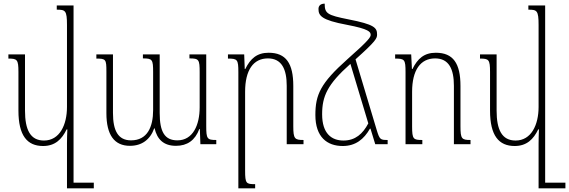

<svg xmlns="http://www.w3.org/2000/svg" viewBox="-20 -790 3118 1052"><path d="M216 10C282 10 319 -27 345 -81H349C348 -55 347 -30 347 -5V242H494V211H383V-760H291V-737C338 -737 347 -733 347 -653V-204C347 -106 307 -20 221 -20C146 -20 117 -79 117 -184V-492H26V-469C74 -469 81 -464 81 -396V-184C81 -47 129 10 216 10Z M1018 -492V-470C1070 -470 1074 -464 1074 -394V-202C1074 -105 1037 -21 952 -21C882 -21 855 -68 855 -171V-492H763V-470C815 -470 819 -464 819 -395V-187C819 -94 787 -21 698 -21C627 -21 599 -74 599 -171V-492H508V-469C560 -469 563 -465 563 -398V-170C563 -51 606 9 692 9C757 9 803 -25 825 -87H827C841 -27 876 9 944 9C1006 9 1049 -21 1072 -83H1075L1078 0H1165V-23C1115 -23 1110 -29 1110 -100V-492Z M1643 -23C1595 -23 1587 -29 1587 -98V-319C1587 -443 1547 -501 1452 -501C1388 -501 1352 -469 1324 -412H1321L1318 -492H1229V-469C1281 -469 1286 -464 1286 -395V242H1378V219C1329 219 1323 216 1323 145V-287C1323 -406 1368 -470 1448 -470C1524 -470 1551 -410 1551 -320V0H1643Z M1858 10C1928 10 1974 -27 2007 -85H2010L2036 0H2104V-23C2064 -23 2060 -25 2044 -78L1928 -465C2041 -566 2046 -580 2046 -601C2046 -638 2032 -656 1889 -684C1773 -707 1759 -716 1759 -770C1737 -770 1725 -759 1725 -741C1725 -704 1741 -680 1881 -654C2002 -631 2011 -615 2011 -599C2011 -587 2002 -570 1883 -465C1736 -334 1708 -271 1708 -160C1708 -39 1772 10 1858 10ZM1745 -164C1745 -263 1774 -328 1900 -440L1998 -114C1968 -57 1927 -20 1862 -20C1797 -20 1745 -58 1745 -164Z M2558 -23C2510 -23 2503 -29 2503 -98V-319C2503 -443 2463 -501 2368 -501C2304 -501 2268 -469 2240 -412H2237L2233 -492H2145V-469C2197 -469 2202 -464 2202 -395V0H2294V-23C2245 -23 2238 -27 2238 -97V-287C2238 -406 2284 -470 2364 -470C2440 -470 2467 -411 2467 -320V0H2558Z M2800 10C2866 10 2903 -27 2929 -81H2933C2932 -55 2931 -30 2931 -5V242H3078V211H2967V-760H2875V-737C2922 -737 2931 -733 2931 -653V-204C2931 -106 2891 -20 2805 -20C2730 -20 2701 -79 2701 -184V-492H2610V-469C2658 -469 2665 -464 2665 -396V-184C2665 -47 2713 10 2800 10Z"/></svg>

Font: Noto Serif Armenian Condensed ExtraLight
Style: Regular
Weight: 200
Width: 3
Designer: Monotype Design Team
Foundry: Monotype Imaging Inc.
Version: Version 2.008